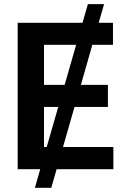

<svg xmlns="http://www.w3.org/2000/svg" viewBox="-20 -817 622 927"><path d="M456.5 -707H525.4V-600.6H425.8L370.6 -407.2H501V-300.8H339.8L284.2 -107.4H527.3V0H253.4L227.5 89.8H148.4L174.3 0H65.4V-707H378.4L404.3 -796.9H482.4ZM205.6 -107.4 261.2 -300.8H192.4V-107.4ZM292 -407.2 347.7 -600.6H192.4V-407.2Z"/></svg>

Font: Pretendard GOV SemiBold
Style: Regular
Weight: 600
Designer: Base glyphs from Inter by Rasmus Andersson; Hangeul glyphs from Noto Sans CJK(Source Han Sans) by Jang Soo-young and Kan
Foundry: Kil Hyung-jin
Version: Version 1.309